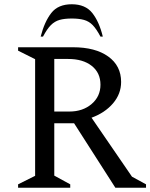

<svg xmlns="http://www.w3.org/2000/svg" viewBox="-20 -882 706 902"><path d="M65 0V-16L145 -56V-604L65 -644V-660H323Q428 -660 488.5 -616.5Q549 -573 549 -497Q549 -441 511 -396.5Q473 -352 410 -329L600 -52L666 -16V0H522L328 -303H235V-57L310 -16V0ZM300 -605H235V-358H306Q369 -358 410.5 -393.5Q452 -429 452 -484Q452 -540 411 -572.5Q370 -605 300 -605ZM171 -710Q189 -780 221 -821Q253 -862 317 -862Q381 -862 413.5 -821Q446 -780 463 -710H452Q433 -746 415.5 -764Q398 -782 374.5 -788.5Q351 -795 317 -795Q283 -795 260 -788.5Q237 -782 219 -764Q201 -746 182 -710Z"/></svg>

Font: Spectral SC
Style: Regular
Weight: 400
Designer: Jean-Baptiste Levee
Foundry: Production Type
Version: Version 2.001